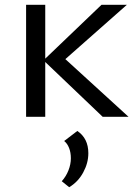

<svg xmlns="http://www.w3.org/2000/svg" viewBox="-20 -488 564 802"><path d="M517 0H409L169 -229V0H89V-468H169V-243L404 -468H510L253 -241ZM349 152Q349 193 327.5 232.5Q306 272 269 294L238 269Q256 249 266 223.5Q276 198 276 173Q276 149 268.5 130Q261 111 248 101L303 59Q349 90 349 152Z"/></svg>

Font: Ysabeau SC Medium
Style: Regular
Weight: 500
Designer: Christian Thalmann (Catharsis Fonts)
Version: Version 0.003